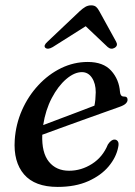

<svg xmlns="http://www.w3.org/2000/svg" viewBox="-20 -706 516 736"><path d="M433 -141.5Q425.5 -103 396.5 -68.2Q367.5 -33.5 318.2 -11.5Q269 10.5 201 10.5Q113.5 10.5 72.2 -37.5Q31 -85.5 36.5 -169.5Q40.5 -229.5 64.2 -283.5Q88 -337.5 126.8 -379.2Q165.5 -421 214.2 -444.8Q263 -468.5 316.5 -468.5Q376 -468.5 406.2 -435Q436.5 -401.5 440 -353.5Q441.5 -336 454.5 -336Q469 -336.5 469 -323.5Q469 -316 462 -309Q455 -302 436 -295.5Q413.5 -287.5 376.2 -274.2Q339 -261 296 -245.5Q253 -230 212.2 -215.2Q171.5 -200.5 142 -189.5Q139.5 -120.5 167.5 -86Q195.5 -51.5 245 -51.5Q291.5 -51.5 332.8 -77.8Q374 -104 393.5 -152Q406 -171 419 -171Q427 -171 431.8 -164Q436.5 -157 433 -141.5ZM294 -429.5Q265 -429.5 233.8 -402.8Q202.5 -376 178.5 -330.2Q154.5 -284.5 145.5 -226.5Q173.5 -237 209 -250.5Q244.5 -264 279.8 -277.2Q315 -290.5 342 -301Q346.5 -322 347 -352.5Q347 -386 332.5 -407.8Q318 -429.5 294 -429.5ZM420 -523Q406 -514.5 393 -525.5L308.5 -605.5L182 -525.5Q163 -514.5 153.5 -523Q145.5 -531.5 162.5 -546.5L286 -663.5Q297.5 -674 307.5 -679.8Q317.5 -685.5 329.5 -685.5Q341.5 -685.5 348.2 -679.8Q355 -674 360.5 -663.5L425 -546.5Q433.5 -531.5 420 -523Z"/></svg>

Font: Fraunces 9pt S000
Style: Italic
Weight: 400
Italic angle: -16°
Version: Version 1.000; ttfautohint (v1.8.3)